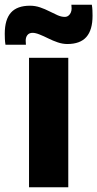

<svg xmlns="http://www.w3.org/2000/svg" viewBox="-76 -787 409 807"><path d="M46 0V-544H211V0ZM-53 -599Q-55 -611 -55.5 -623Q-56 -635 -56 -645Q-56 -705 -30 -734Q-4 -763 50 -763Q72 -763 92.5 -756Q113 -749 131.5 -739.5Q150 -730 166 -723Q182 -716 196 -716Q205 -716 211.5 -721Q218 -726 221.5 -734Q225 -742 225 -751Q225 -754 224.5 -759Q224 -764 224 -767H310Q312 -755 312.5 -743.5Q313 -732 313 -721Q313 -661 287 -631.5Q261 -602 207 -602Q187 -602 166.5 -609Q146 -616 127 -625.5Q108 -635 90.5 -642Q73 -649 61 -649Q47 -649 39.5 -640Q32 -631 32 -616Q32 -612 32.5 -607Q33 -602 33 -599Z"/></svg>

Font: Georama ExtraCondensed Thin
Style: Bold
Weight: 700
Version: Version 1.001